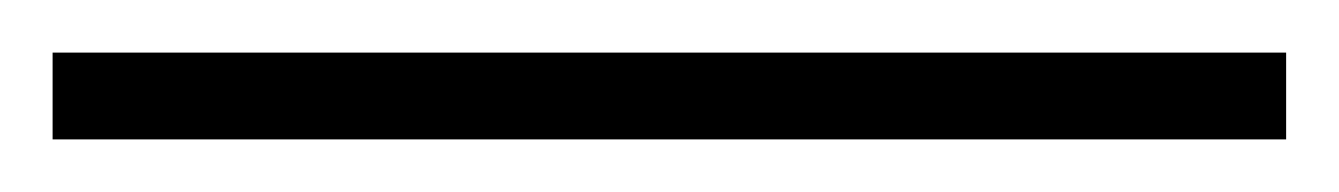

<svg xmlns="http://www.w3.org/2000/svg" viewBox="-25 -813 509 73"><path d="M-5 -760V-793H464V-760Z"/></svg>

Font: Noto Serif ExtraLight
Style: Regular
Weight: 200
Designer: Monotype Design Team
Foundry: Monotype Imaging Inc.
Version: Version 2.015; ttfautohint (v1.8.4.7-5d5b)